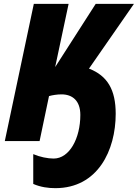

<svg xmlns="http://www.w3.org/2000/svg" viewBox="-20 -734 717 999"><path d="M268 245C489 245 582 48 582 -142C582 -267 539 -340 443 -377L677 -714H478L267 -385L337 -714H156L5 0H186L235 -234C252 -239 278 -243 300 -243C356 -243 398 -211 398 -136C398 -15 342 91 259 91C229 91 188 83 153 68V223C192 240 232 245 268 245Z"/></svg>

Font: Noto Sans UI SemiCondensed Black
Style: Italic
Weight: 900
Width: 4
Italic angle: -372°
Designer: Monotype Design Team
Foundry: Monotype Imaging Inc.
Version: Version 1.901